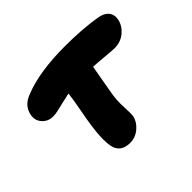

<svg xmlns="http://www.w3.org/2000/svg" viewBox="-123 -718 914 914"><g transform="rotate(-45 334.0 -260.5)"><path d="M292 12.2Q236.8 12.2 220.2 -29.8Q199.7 -86.9 232.9 -255.9Q246.6 -328.1 250 -361.8Q227.1 -357.4 199.5 -350.6Q171.9 -343.8 153.8 -339.8Q135.7 -335.9 121.1 -335.9Q87.4 -335.9 65.9 -360.4Q44.4 -384.8 51.8 -418.9Q62 -469.7 118.2 -490.2Q225.1 -533.2 397.9 -533.2Q512.2 -533.2 605 -518.1Q638.7 -512.7 655.3 -493.2Q671.9 -473.6 666 -442.9Q658.7 -408.7 629.2 -383.8Q599.6 -358.9 557.1 -358.9Q544.9 -358.9 497.8 -363.3Q450.7 -367.7 422.9 -369.1Q410.2 -293.5 397 -222.2Q388.7 -178.7 391.4 -129.2Q394 -79.6 391.1 -66.9Q384.8 -36.1 356.4 -12Q328.1 12.2 292 12.2Z"/></g></svg>

Font: Shantell Sans Normal
Style: Italic
Weight: 800
Italic angle: -11.31°
Designer: Stephen Nixon, Anya Danilova, Shantell Martin
Foundry: Arrow Type
Version: Version 1.006;[559af2be0]